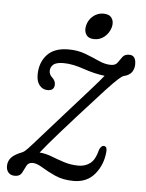

<svg xmlns="http://www.w3.org/2000/svg" viewBox="-52 -608 498 655"><g transform="rotate(5 197.0 -281.0)"><path d="M327 -101Q323 -55.5 296.5 -23.8Q270 8 224.5 8Q188 8 160.8 -4.2Q133.5 -16.5 113.8 -28.8Q94 -41 80 -41Q65 -41 59.2 -28.8Q53.5 -16.5 46.8 -4.2Q40 8 23 8Q9 8 1.2 -0.5Q-6.5 -9 -6.5 -23Q-6.5 -39.5 4.2 -51.8Q15 -64 41 -74Q48 -76.5 59.2 -88.2Q70.5 -100 96.8 -130Q123 -160 174.5 -217.5Q223.5 -272.5 253.2 -305.8Q283 -339 298.5 -358.5Q264 -362.5 225 -376Q186 -389.5 155.5 -389.5Q130 -389.5 120.2 -380.5Q110.5 -371.5 110.5 -359Q110.5 -346.5 121 -337Q132 -327 132 -314.5Q132 -293 108.5 -293Q92.5 -293 81.5 -305.8Q70.5 -318.5 70.5 -342Q70.5 -384 95 -410.8Q119.5 -437.5 168 -437.5Q200.5 -437.5 226.5 -427.5Q252.5 -417.5 274.5 -407.5Q296.5 -397.5 316.5 -397.5Q332 -397.5 339 -407.5Q346 -417.5 353.2 -427.5Q360.5 -437.5 376 -437.5Q399 -437.5 399 -407Q399 -391 390.8 -379.5Q382.5 -368 363.5 -363.5Q358 -362 345.8 -351.2Q333.5 -340.5 304 -308.8Q274.5 -277 217 -213Q185 -177.5 164 -153.5Q143 -129.5 128.2 -112.2Q113.5 -95 100.5 -78.5Q121 -77 142.2 -68.8Q163.5 -60.5 186.8 -53Q210 -45.5 236.5 -45.5Q260 -45.5 276.8 -58.8Q293.5 -72 301.5 -105.5Q308 -120.5 317 -120Q328.5 -119 327 -101ZM252.5 -480Q232.5 -480 224.2 -493Q216 -506 221 -525.5Q226 -544.5 241.2 -557Q256.5 -569.5 276.5 -569.5Q296.5 -569.5 305 -557Q313.5 -544.5 308.5 -525.5Q303 -506 287.8 -493Q272.5 -480 252.5 -480Z"/></g></svg>

Font: Fraunces 144pt SuperSoft Light
Style: Italic
Weight: 300
Italic angle: -16°
Version: Version 1.000;[b76b70a41]